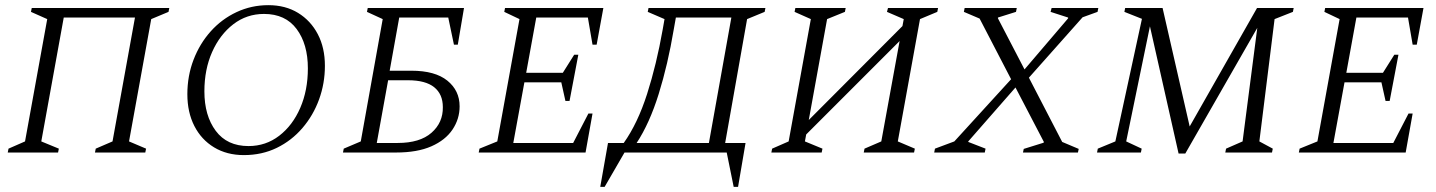

<svg xmlns="http://www.w3.org/2000/svg" viewBox="-20 -591 5564 744"><path d="M10 0 13 -15 77 -43 163 -517 100 -545 103 -560H636L633 -545L566 -517L480 -43L546 -15L543 0H348L351 -15L416 -43L503 -523H227L140 -43L208 -15L205 0Z M925 10Q859 10 809.5 -20Q760 -50 733 -103Q706 -156 706 -226Q706 -297 730 -359.5Q754 -422 796.5 -469.5Q839 -517 896.5 -544Q954 -571 1020 -571Q1086 -571 1135 -541Q1184 -511 1211.5 -458.5Q1239 -406 1239 -336Q1239 -268 1216.5 -206Q1194 -144 1152 -95Q1110 -46 1052.5 -18Q995 10 925 10ZM943 -25Q1010 -25 1062 -65Q1114 -105 1143.5 -173Q1173 -241 1173 -326Q1173 -420 1129.5 -478.5Q1086 -537 1003 -537Q936 -537 884 -497Q832 -457 802 -389.5Q772 -322 772 -237Q772 -143 816 -84Q860 -25 943 -25Z M1405 -560H1778L1754 -418H1739L1717 -523H1527L1490 -317H1574Q1666 -317 1713.5 -278.5Q1761 -240 1761 -179Q1761 -130 1733.5 -89Q1706 -48 1651.5 -24Q1597 0 1515 0H1309L1312 -15L1378 -43L1463 -517L1402 -545ZM1440 -37H1521Q1607 -37 1652 -76.5Q1697 -116 1696 -176Q1696 -226 1662.5 -253Q1629 -280 1561 -280H1484Z M1835 0 1838 -15 1907 -43 1993 -517 1934 -545 1937 -560H2318L2292 -418H2276L2258 -523H2058L2019 -309H2161L2205 -379H2221L2187 -200H2171L2155 -272H2012L1969 -37H2201L2260 -151H2276L2249 0Z M2400 0 2323 133H2306L2336 -37H2397Q2451 -113 2487.5 -227Q2524 -341 2548 -477L2555 -517L2490 -545L2493 -560H2946L2943 -545L2875 -517L2790 -37H2869L2840 133H2823L2796 0ZM2591 -478Q2568 -341 2532.5 -227Q2497 -113 2447 -37H2727L2814 -523H2599Z M2969 0 2972 -15 3036 -43 3122 -517 3059 -545 3062 -560H3257L3254 -545L3185 -517L3114 -126L3477 -490L3482 -517L3417 -545L3421 -560H3615L3612 -545L3545 -517L3459 -43L3525 -15L3522 0H3327L3330 -15L3395 -43L3466 -432L3104 -70L3099 -43L3167 -15L3164 0Z M3600 0 3603 -15 3678 -43 3898 -284 3776 -519 3715 -545 3718 -560H3920L3917 -545L3847 -523V-520L3950 -322L4119 -520V-523L4051 -545L4055 -560H4236L4233 -545L4175 -524L3967 -290L4096 -41L4160 -14L4157 0H3944L3947 -14L4024 -38L4025 -41L3915 -252L3732 -43V-41L3799 -15L3796 0Z M4231 0 4234 -15 4302 -43 4405 -518 4337 -545 4340 -560H4485L4590 -101L4851 -560H4993L4990 -545L4919 -517L4860 -43L4912 -15L4909 0H4728L4731 -15L4795 -43L4852 -483L4573 4H4547L4436 -489L4344 -43L4404 -15L4401 0Z M5013 0 5016 -15 5085 -43 5171 -517 5112 -545 5115 -560H5496L5470 -418H5454L5436 -523H5236L5197 -309H5339L5383 -379H5399L5365 -200H5349L5333 -272H5190L5147 -37H5379L5438 -151H5454L5427 0Z"/></svg>

Font: Spectral SC Light
Style: Italic
Weight: 300
Italic angle: -10°
Designer: Jean-Baptiste Levee
Foundry: Production Type
Version: Version 2.001